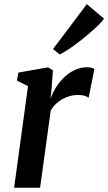

<svg xmlns="http://www.w3.org/2000/svg" viewBox="-20 -878 506 898"><path d="M46 0 111 -475 59 -501 66 -538.5 205 -563 227.5 -549 221 -459.5 216 -416.5Q225 -442 241 -468Q257 -494 279.2 -515.5Q301.5 -537 329 -550.2Q356.5 -563.5 388 -563.5Q399 -563.5 408.2 -561Q417.5 -558.5 421.5 -555L394.5 -421Q390 -425 377 -429.5Q364 -434 343.5 -434Q325.5 -434 307.5 -429Q289.5 -424 272.2 -414.8Q255 -405.5 241 -391.8Q227 -378 217 -360L167.5 0ZM228 -648.5 386 -858.5 466.5 -791Q460.5 -780.5 443 -763.2Q425.5 -746 401.5 -725.2Q377.5 -704.5 351.5 -684.2Q325.5 -664 301.2 -647.8Q277 -631.5 259.5 -623.5Z"/></svg>

Font: Merriweather 28pt SemiBold
Style: Italic
Weight: 600
Italic angle: -7.8°
Version: Version 2.101